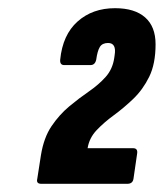

<svg xmlns="http://www.w3.org/2000/svg" viewBox="-20 -795 400 469"><path d="M81 -346Q68 -346 71 -358L80 -416Q87 -459 106 -487Q125 -515 149 -535Q173 -555 197 -571.5Q221 -588 238 -607Q255 -626 259 -653L260 -660Q265 -690 244 -690Q230 -690 224 -680.5Q218 -671 215 -649Q212 -636 201 -636H137Q126 -636 127 -649Q133 -710 169.5 -742.5Q206 -775 261 -775Q309 -775 334.5 -752.5Q360 -730 360 -687Q360 -639 344.5 -607.5Q329 -576 305.5 -553.5Q282 -531 258 -513.5Q234 -496 216 -477Q198 -458 194 -433H305Q317 -433 315 -420L306 -358Q304 -346 291 -346Z"/></svg>

Font: Sofia Sans Extra Condensed ExtraBold
Style: Italic
Weight: 800
Italic angle: -9°
Designer: Botio Nikoltchev, Ani Petrova
Foundry: lettersoup
Version: Version 4.101; ttfautohint (v1.8.4.7-5d5b)